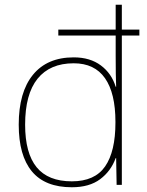

<svg xmlns="http://www.w3.org/2000/svg" viewBox="-20 -780 622 810"><path d="M59 -254Q59 -391 119 -464.5Q179 -538 291 -538Q360 -538 405.5 -504Q451 -470 468 -414H470Q468 -459 468 -543V-630H226V-655H468V-760H494V-655H568V-630H494V0H472L470 -113H468Q448 -58 402.5 -24Q357 10 283 10Q170 10 114.5 -57Q59 -124 59 -254ZM467 -263V-266Q467 -387 423 -450Q379 -513 291 -513Q191 -513 138.5 -448Q86 -383 86 -254Q86 -134 134.5 -74.5Q183 -15 283 -15Q380 -15 423.5 -78Q467 -141 467 -263Z"/></svg>

Font: Noto Sans UI Thin
Style: Regular
Weight: 250
Designer: Monotype Design Team
Foundry: Monotype Imaging Inc.
Version: Version 1.001